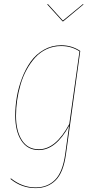

<svg xmlns="http://www.w3.org/2000/svg" viewBox="-20 -755 489 966"><path d="M397.9 -734.9 399.9 -732.4 297.9 -647.5H294.9L217.8 -732.4L220.7 -734.9L296.4 -651.4ZM287.6 -527.3Q341.3 -527.3 383.8 -498.5L312 20Q299.3 113.3 259.8 152.3Q220.2 191.4 159.2 191.4Q88.4 191.4 32.7 145.5L34.7 142.1Q91.8 188 159.2 188Q218.8 188 257.1 149.7Q295.4 111.3 308.1 20L327.6 -122.1Q261.2 0 175.3 0Q118.2 0 87.4 -47.4Q56.6 -94.7 56.6 -173.3Q56.6 -219.7 64.7 -267.3Q72.8 -314.9 90.8 -362.1Q108.9 -409.2 135 -445.6Q161.1 -481.9 200.7 -504.6Q240.2 -527.3 287.6 -527.3ZM287.6 -523.4Q248.5 -523.4 214.8 -507.8Q181.2 -492.2 156.7 -465.1Q132.3 -438 113.5 -403.3Q94.7 -368.7 83.3 -329.1Q71.8 -289.6 66.2 -250.2Q60.5 -210.9 60.5 -173.3Q60.5 -96.2 90.1 -50Q119.6 -3.9 175.3 -3.9Q260.7 -3.9 328.6 -130.9L379.9 -496.6Q339.4 -523.4 287.6 -523.4Z"/></svg>

Font: Fira Sans Compressed Four
Style: Italic
Weight: 100
Width: 3
Italic angle: -8°
Designer: Carrois Corporate & Edenspiekermann AG
Foundry: Carrois Corporate GbR & Edenspiekermann AG
Version: Version 4.203;PS 004.203;hotconv 1.0.88;makeotf.lib2.5.64775